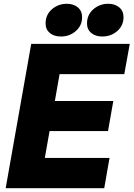

<svg xmlns="http://www.w3.org/2000/svg" viewBox="-20 -995 706 1015"><path d="M531 0H10L145 -763H666L637 -603H295L270 -461H579L551 -302H242L217 -160H559ZM221 -871Q221 -917 254.5 -946Q288 -975 333 -975Q369 -975 391.5 -956Q414 -937 414 -904Q414 -860 381 -831Q348 -802 302 -802Q266 -802 243.5 -820.5Q221 -839 221 -871ZM440 -871Q440 -917 473.5 -946Q507 -975 552 -975Q588 -975 610.5 -956Q633 -937 633 -904Q633 -860 600 -831Q567 -802 521 -802Q485 -802 462.5 -820.5Q440 -839 440 -871Z"/></svg>

Font: Open Sauce One Black Italic
Style: Regular
Weight: 900
Italic angle: -10°
Designer: Alfredo Marco Pradil
Foundry: Creative Sauce Fz LLC
Version: Version 1.477